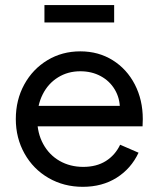

<svg xmlns="http://www.w3.org/2000/svg" viewBox="-20 -719 622 753"><path d="M42 -252Q42 -327.1 75.2 -387.7Q108.4 -448.2 166 -482.9Q223.6 -517.6 294.9 -517.6Q366.2 -517.6 421.9 -482.9Q477.5 -448.2 508.8 -387.7Q540 -327.1 540 -252Q540 -242.2 539.1 -223.6H108.4V-303.7H458L450.2 -293Q450.2 -334 430.2 -367.7Q410.2 -401.4 375 -420.4Q339.8 -439.5 294.9 -439.5Q246.1 -439.5 207.5 -415.5Q168.9 -391.6 147.5 -349.1Q126 -306.6 126 -252Q126 -197.3 149.4 -154.3Q172.9 -111.3 213.9 -87.9Q254.9 -64.5 306.6 -64.5Q358.4 -64.5 395 -87.4Q431.6 -110.4 451.2 -151.4L523.4 -120.1Q494.1 -57.6 437.5 -22Q380.9 13.7 304.7 13.7Q230.5 13.7 170.4 -21Q110.4 -55.7 76.2 -116.7Q42 -177.7 42 -252ZM427.7 -630.9H154.3V-699.2H427.7Z"/></svg>

Font: Wanted Sans Std Variable
Style: Regular
Weight: 400
Designer: Original Design by Kil Hyung-jin and Kang Hanbin, Wanted Lab, Inc;
Foundry: Wanted Lab, Inc.
Version: Version 1.003;Glyphs 3.2 (3227)